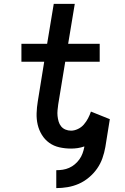

<svg xmlns="http://www.w3.org/2000/svg" viewBox="-20 -755 640 986"><path d="M269 211V119Q286 119 302.5 116.5Q319 114 335 107Q351 100 364.5 88.5Q378 77 388 63Q398 49 404 32.5Q410 16 413 0V-3Q396 3 379 5.5Q362 8 345 8Q314 8 285 1.5Q256 -5 233 -21.5Q210 -38 195 -62.5Q180 -87 173.5 -115Q167 -143 168 -173.5Q169 -204 174 -234L207 -438H90V-530H222L256 -735H364L330 -530H492V-438H315L279 -219Q277 -204 275.5 -189Q274 -174 275.5 -159.5Q277 -145 281 -131Q285 -117 294 -106Q303 -95 316.5 -89.5Q330 -84 345 -84Q362 -84 380 -92.5Q398 -101 410.5 -115.5Q423 -130 432 -147Q441 -164 447 -182L544 -143L521 0Q516 29 506 57.5Q496 86 478.5 111Q461 136 436.5 156.5Q412 177 384.5 189Q357 201 327.5 206Q298 211 269 211Z"/></svg>

Font: Iosevka Curly Slab SmBdEx
Style: Italic
Weight: 600
Width: 7
Italic angle: -9°
Monospace: yes
Designer: Belleve Invis
Foundry: Belleve Invis
Version: Version 11.1.0; ttfautohint (v1.8.3)